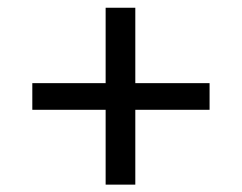

<svg xmlns="http://www.w3.org/2000/svg" viewBox="-20 -566 640 508"><path d="M338 -545.5V-346H534.5V-275.5H338V-77.5H259.5V-275.5H65.5V-346H259.5V-545.5Z"/></svg>

Font: Fira Code Light
Style: Regular
Weight: 400
Monospace: yes
Version: Version 5.002